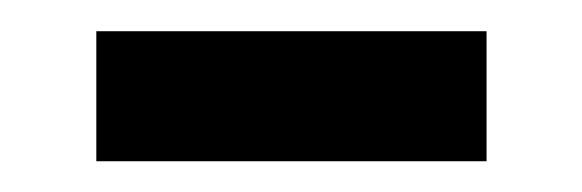

<svg xmlns="http://www.w3.org/2000/svg" viewBox="-20 -20 373 123"><path d="M41.7 83.3V0H291.7V83.3Z"/></svg>

Font: Yulong
Style: Regular
Weight: 400
Designer: GGBotNet
Foundry: f0n7.com
Version: 1.00